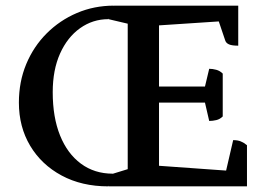

<svg xmlns="http://www.w3.org/2000/svg" viewBox="-20 -661 955 681"><path d="M364 0Q270 0 198.5 -38.5Q127 -77 87 -144Q47 -211 47 -297Q47 -371 73 -433.5Q99 -496 145.5 -542.5Q192 -589 253 -615Q314 -641 384 -641L364 -593Q309 -593 264 -561Q219 -529 193 -471Q167 -413 167 -334Q167 -245 193 -180.5Q219 -116 267 -80.5Q315 -45 380 -45ZM365 0Q365 -40 381 -45L433 -61V-577L365 -593Q365 -608 369 -619Q373 -630 385 -641H825V-499Q803 -499 792.5 -503.5Q782 -508 779 -517L756 -585L544 -571V-354H707L722 -417Q734 -417 747 -413.5Q760 -410 770 -400V-248Q760 -238 747 -235Q734 -232 722 -232L707 -297H544V-73L782 -56L807 -164Q823 -164 834 -159.5Q845 -155 856 -146V0Z"/></svg>

Font: Petrona SemiBold
Style: Regular
Weight: 600
Designer: Ringo R. Seeber
Foundry: Ringo R. Seeber
Version: Version 2.001; ttfautohint (v1.8.3)